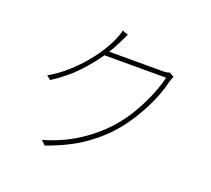

<svg xmlns="http://www.w3.org/2000/svg" viewBox="-134 -958 1268 1153"><g transform="rotate(20 500.0 -381.5)"><path d="M844 -629Q840 -622 836.5 -610.5Q833 -599 831 -594Q821 -552 804 -506Q787 -460 763.5 -414Q740 -368 712 -323.5Q684 -279 651 -239Q586 -159 492 -92.5Q398 -26 258 23L231 -3Q354 -38 454.5 -104.5Q555 -171 627 -257Q660 -296 688 -341Q716 -386 738.5 -432Q761 -478 778 -523Q795 -568 804 -609H410Q368 -547 307 -482Q246 -417 155 -358L128 -378Q192 -415 244 -462Q296 -509 336 -557.5Q376 -606 403.5 -651.5Q431 -697 445 -732Q449 -740 454.5 -756.5Q460 -773 462 -786L500 -773Q493 -760 486 -745Q479 -730 473 -718Q464 -700 453.5 -680Q443 -660 429 -639H770Q787 -639 796.5 -640.5Q806 -642 814 -646Z"/></g></svg>

Font: SpoqaHanSans
Style: Thin
Weight: 250
Designer: [Spoqa Han Sans] Dong-huui Kim \uAE40 \uB3D9 \uD718   [Noto Sans] Ryoko NISHIZUKA \u897F \u585A \u6DBC \u5B50  (kana & i
Foundry: Spoqa (http://bi.spoqa.com)
Version: Version 1.004;PS 1.004;hotconv 1.0.82;makeotf.lib2.5.63406